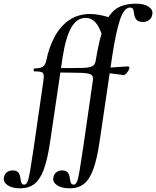

<svg xmlns="http://www.w3.org/2000/svg" viewBox="-145 -746 846 1041"><path d="M-35 275Q-80 275 -104 258Q-128 241 -124 218Q-121 198 -107.5 188Q-94 178 -78 178Q-54 178 -45.5 189.5Q-37 201 -35 216.5Q-33 232 -29.5 243.5Q-26 255 -13 255Q-3 255 4 239.5Q11 224 18.5 179Q26 134 39 47L90 -306Q94 -331 91.5 -342Q89 -353 77.5 -356Q66 -359 41 -359Q37 -359 37.5 -367Q38 -375 41 -375Q73 -375 87 -384Q101 -393 106 -418Q121 -492 152.5 -549Q184 -606 231.5 -638Q279 -670 343 -670Q376 -670 416 -660.5Q456 -651 481 -636L415 -535Q397 -597 374 -623Q351 -649 319 -649Q272 -649 242 -597.5Q212 -546 195 -439L127 21Q113 117 92.5 172.5Q72 228 41.5 251.5Q11 275 -35 275ZM358 -306Q361 -321 358 -329.5Q355 -338 346.5 -342.5Q338 -347 322 -349Q306 -351 275 -351.5Q244 -352 207 -352.5Q170 -353 136 -353L138 -377Q190 -377 237.5 -377Q285 -377 310 -378Q345 -380 358.5 -389Q372 -398 374 -418L388 -367ZM233 275Q188 275 164 258Q140 241 144 218Q147 198 160.5 188Q174 178 190 178Q214 178 222.5 189.5Q231 201 233 216.5Q235 232 238.5 243.5Q242 255 255 255Q265 255 272 239.5Q279 224 286.5 179Q294 134 307 47L358 -306Q362 -331 359.5 -342Q357 -353 345.5 -356Q334 -359 309 -359Q305 -359 305.5 -367Q306 -375 309 -375Q341 -375 355.5 -384Q370 -393 374 -418Q389 -509 407 -569Q425 -629 450 -663.5Q475 -698 510 -712Q545 -726 592 -726Q637 -726 661 -709.5Q685 -693 681 -669Q678 -649 664 -638Q650 -627 632 -627Q605 -627 595 -639Q585 -651 583 -666Q581 -681 578 -693Q575 -705 560 -705Q527 -705 505 -637.5Q483 -570 463 -439L395 21Q381 117 360.5 172.5Q340 228 309.5 251.5Q279 275 233 275ZM524 -339Q523 -339 503 -342Q483 -345 455.5 -348Q428 -351 404 -351L406 -378Q429 -378 459 -380Q489 -382 514.5 -384Q540 -386 549 -386Q554 -386 555.5 -382Q557 -378 556 -374Q554 -366 544 -352.5Q534 -339 524 -339Z"/></svg>

Font: Cormorant Light
Style: Italic
Weight: 300
Italic angle: -10°
Designer: Christian Thalmann (Catharsis Fonts)
Foundry: Catharsis Fonts
Version: Version 4.000